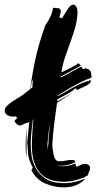

<svg xmlns="http://www.w3.org/2000/svg" viewBox="-29 -841 437 825"><path d="M346 -85Q340 -85 334 -79Q313 -71 290.5 -65.5Q268 -60 244 -60Q176 -60 142 -99.5Q108 -139 108 -214Q108 -243 110 -272Q112 -301 114 -328L112 -327Q109 -301 106 -274.5Q103 -248 103 -220Q103 -202 106.5 -174Q110 -146 124 -119.5Q138 -93 167 -73.5Q196 -54 247 -54Q271 -54 293.5 -59.5Q316 -65 337 -73Q323 -56 299.5 -46Q276 -36 244 -36Q203 -36 164.5 -53Q126 -70 106 -110L112 -121Q94 -153 92 -178.5Q90 -204 88 -229L97 -317L91 -314Q79 -312 71.5 -307Q64 -302 56 -302Q46 -302 37 -315Q34 -318 34 -321Q34 -325 45 -333L39 -341Q35 -340 27 -340Q6 -340 -5 -353Q-9 -358 -9 -365Q-9 -376 1 -386Q11 -396 24 -405Q35 -412 45.5 -418Q56 -424 67 -432Q72 -435 76.5 -439Q81 -443 86 -447L101 -458Q109 -521 123 -586.5Q137 -652 166 -733Q194 -771 199 -808Q202 -808 205 -807Q208 -806 217 -806Q223 -806 227.5 -803.5Q232 -801 232 -793Q232 -784 226 -766Q228 -766 232 -764.5Q236 -763 238 -763Q252 -787 263.5 -804Q275 -821 286 -821Q293 -821 298.5 -812.5Q304 -804 304 -785Q302 -749 292.5 -717.5Q283 -686 272 -656Q261 -626 250.5 -595Q240 -564 235 -530L274 -549Q291 -558 299 -563Q301 -564 301.5 -565Q302 -566 304 -567L308 -569Q310 -569 319 -559L232 -512V-508Q255 -519 276.5 -531.5Q298 -544 321 -555Q323 -552 323.5 -549.5Q324 -547 327 -545Q327 -544 329 -544L338 -548Q352 -544 357 -538Q362 -532 363 -526Q364 -520 364 -514V-507L358 -505Q323 -492 285 -470.5Q247 -449 220 -431V-428Q255 -448 289.5 -467.5Q324 -487 363 -497Q361 -492 359.5 -487.5Q358 -483 353 -480Q342 -472 327.5 -466Q313 -460 302 -454L296 -462Q292 -458 287.5 -455Q283 -452 280 -449Q265 -439 249 -431Q233 -423 218 -414Q217 -411 217 -405L282 -442L216 -399Q209 -351 203.5 -306Q198 -261 196 -223Q196 -194 205 -163Q210 -155 214 -151.5Q218 -148 228 -148Q240 -148 254.5 -151Q269 -154 280 -154Q287 -154 290 -152Q293 -150 295 -145Q281 -137 265 -133Q249 -129 235 -129H221Q216 -129 212 -129Q217 -128 224.5 -127.5Q232 -127 242 -127Q268 -127 295 -139Q295 -130 301 -124Q304 -125 315 -131Q326 -137 334 -137Q358 -137 358 -117Q358 -114 356 -108Q354 -102 346 -85ZM81 -219Q81 -232 82.5 -254.5Q84 -277 86 -295Q85 -279 85 -260V-173Q85 -167 86 -161Q83 -176 82 -190Q81 -205 81 -219ZM179 -223Q179 -246 182 -268Q185 -290 187 -313Q182 -290 179.5 -268Q177 -246 175 -223V-209Q175 -202 176 -194V-201Q176 -206 177 -212Q178 -218 179 -223ZM109 -496Q107 -487 105.5 -478Q104 -469 103 -460L110 -465L112 -494ZM87 -304Q87 -305 87 -306Q88 -307 88 -308Q88 -305 87 -304Z"/></svg>

Font: Finger Paint
Style: Regular
Weight: 400
Designer: Ralph du Carrois
Foundry: Ralph du Carrois
Version: Version 1.002